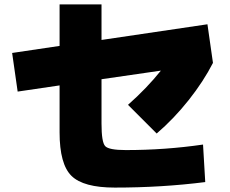

<svg xmlns="http://www.w3.org/2000/svg" viewBox="-20 -810 1040 870"><path d="M910 15Q713 40 500 40Q358 40 304 -13Q250 -66 250 -210V-423L60 -395L35 -570L250 -602V-790H440V-629L920 -700L945 -525Q902 -441 835 -356.5Q768 -272 690 -205L560 -335Q645 -410 709 -490L440 -451V-250Q440 -166 456.5 -148Q473 -130 550 -130Q729 -130 900 -155Z"/></svg>

Font: Mplus 1p Black
Style: Regular
Weight: 900
Version: Version 1.061